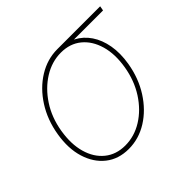

<svg xmlns="http://www.w3.org/2000/svg" viewBox="-135 -700 871 871"><g transform="rotate(-45 301.0 -264.0)"><path d="M236.3 10.7Q171.4 10.7 126.2 -24.9Q81.1 -60.5 61.8 -122.8Q42.5 -185.1 55.7 -264.6Q68.8 -344.2 108.6 -406.2Q148.4 -468.3 205.6 -503.7Q262.7 -539.1 327.6 -539.1H602.1L598.1 -516.6H379.9H327.6Q269.5 -516.6 217 -483.9Q164.6 -451.2 127.4 -394.5Q90.3 -337.9 78.1 -264.6Q65.9 -190.9 82 -133.8Q98.1 -76.7 138.2 -44.2Q178.2 -11.7 236.3 -11.7Q294.9 -11.7 347.2 -44.2Q399.4 -76.7 436.3 -133.8Q473.1 -190.9 485.4 -264.6Q497.6 -337.9 481.2 -394.8Q464.8 -451.7 425.3 -484.1Q385.7 -516.6 327.6 -516.6L327.1 -535.2Q375.5 -535.2 413.3 -515.4Q451.2 -495.6 475.6 -459.5Q500 -423.3 508.8 -373.8Q517.6 -324.2 507.8 -264.6Q494.6 -185.1 454.8 -122.8Q415 -60.5 358.2 -24.9Q301.3 10.7 236.3 10.7Z"/></g></svg>

Font: Inter 18pt Thin
Style: Italic
Weight: 250
Italic angle: -9.3988°
Version: Version 4.001;git-66647c0bb